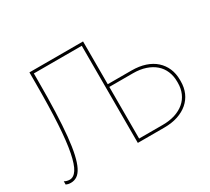

<svg xmlns="http://www.w3.org/2000/svg" viewBox="-137 -930 1273 1166"><g transform="rotate(-30 499.5 -346.5)"><path d="M59 7Q83 7 102.5 -6Q122 -19 137 -49Q152 -79 163 -128Q174 -177 181 -247.5Q188 -318 191.5 -412.5Q195 -507 195 -629V-681H531V0H551V-700H175V-628Q175 -457 168 -339.5Q161 -222 146.5 -149.5Q132 -77 111 -45Q90 -13 62 -13Q53 -13 43 -15.5Q33 -18 25 -23V0Q31 3 39.5 5Q48 7 59 7ZM541 -381H717Q766 -381 804.5 -368Q843 -355 869.5 -332Q896 -309 910 -276Q924 -243 924 -203V-194Q924 -155 910 -122.5Q896 -90 869 -67Q842 -44 803.5 -31.5Q765 -19 716 -19H541V0H716Q770 0 812 -14Q854 -28 883.5 -53.5Q913 -79 928.5 -114.5Q944 -150 944 -194V-203Q944 -248 928.5 -284Q913 -320 884 -346Q855 -372 813 -386Q771 -400 717 -400H541Z"/></g></svg>

Font: Fixel Variable
Style: Regular
Weight: 100
Width: 3
Designer: AlfaBravo + MacPaw
Foundry: Kyrylo Tkachov, Marchela Mozhyna, Serhii Makarenko, Maria Weinstein, Zakhar Kryvoshyya
Version: Version 1.211